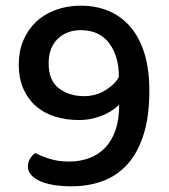

<svg xmlns="http://www.w3.org/2000/svg" viewBox="-20 -641 594 675"><path d="M78 -56Q78 -70 85.5 -83Q93 -96 104 -103Q125 -92 155 -82.5Q185 -73 223 -73Q260 -73 292 -84.5Q324 -96 348 -120Q372 -144 385.5 -182Q399 -220 399 -273Q391 -265 378 -255.5Q365 -246 347 -238Q329 -230 306.5 -224.5Q284 -219 257 -219Q214 -219 175.5 -230.5Q137 -242 108.5 -266Q80 -290 63 -327Q46 -364 46 -415Q46 -461 62 -499Q78 -537 106.5 -564Q135 -591 175.5 -606Q216 -621 264 -621Q318 -621 362 -602.5Q406 -584 438 -547Q470 -510 487.5 -454Q505 -398 505 -322Q505 -232 485 -168.5Q465 -105 429 -64.5Q393 -24 342.5 -5Q292 14 231 14Q198 14 170 9.5Q142 5 121.5 -4Q101 -13 89.5 -26Q78 -39 78 -56ZM275 -303Q317 -303 351 -324Q385 -345 398 -371Q398 -444 363.5 -489.5Q329 -535 264 -535Q214 -535 182.5 -504Q151 -473 151 -418Q151 -358 187 -330.5Q223 -303 275 -303Z"/></svg>

Font: Baloo Chettan 2 Medium
Style: Regular
Weight: 500
Designer: Maithili Shingre, Unnati Kotecha and Ek Type
Foundry: Ek Type
Version: Version 1.640;hotconv 1.0.111;makeotfexe 2.5.65597; ttfautoh